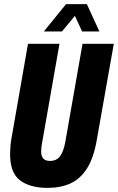

<svg xmlns="http://www.w3.org/2000/svg" viewBox="-20 -901 573 933"><path d="M211 12Q126 12 77.5 -24.5Q29 -61 29 -152Q29 -169 30.5 -188.5Q32 -208 36 -230L116 -688H269L186 -215Q183 -200 181.5 -187.5Q180 -175 180 -165Q180 -142 190.5 -130.5Q201 -119 223 -119Q256 -119 273 -143.5Q290 -168 298 -215L381 -688H533L451 -225Q436 -135 403 -83Q370 -31 322 -9.5Q274 12 211 12ZM193 -748 301 -881H402L463 -748H379L330 -854H369L281 -748Z"/></svg>

Font: Archivo ExtraCondensed ExtraBold
Style: Italic
Weight: 800
Width: 2
Italic angle: -10°
Designer: Hector Gatti
Foundry: Omnibus-Type
Version: Version 2.001